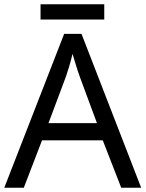

<svg xmlns="http://www.w3.org/2000/svg" viewBox="-20 -875 679 895"><path d="M545 0 459 -221H176L91 0H0L279 -717H360L638 0ZM352 -517Q349 -525 342 -546Q335 -567 328.5 -589.5Q322 -612 318 -624Q311 -593 302 -563.5Q293 -534 287 -517L206 -301H432ZM466 -855V-784H169V-855Z"/></svg>

Font: Noto Sans Tagalog
Style: Regular
Weight: 400
Designer: Monotype Design Team
Foundry: Monotype Imaging Inc.
Version: Version 2.001; ttfautohint (v1.8.4.7-5d5b)